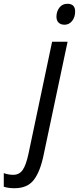

<svg xmlns="http://www.w3.org/2000/svg" viewBox="-148 -757 418 1017"><path d="M151 -669Q151 -696 166.5 -716.5Q182 -737 209 -737Q250 -737 250 -696Q250 -666 234 -646Q218 -626 194 -626Q174 -626 162.5 -637Q151 -648 151 -669ZM-128 232V160Q-103 169 -78 169Q-46 169 -28 143.5Q-10 118 3 57L128 -536H210L83 64Q65 152 31 196Q-3 240 -71 240Q-104 240 -128 232Z"/></svg>

Font: Noto Sans UI Narrow
Style: Italic
Weight: 400
Width: 4
Italic angle: -12°
Designer: Monotype Design Team
Foundry: Monotype Imaging Inc.
Version: Version 1.001